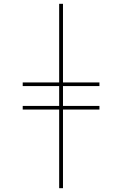

<svg xmlns="http://www.w3.org/2000/svg" viewBox="-20 -843 640 1006"><path d="M290 143V-269H99V-288H290V-392H99V-411H290V-823H310V-411H501V-392H310V-288H501V-269H310V143Z"/></svg>

Font: Iosevka Thin Extended
Style: Regular
Weight: 100
Width: 7
Monospace: yes
Designer: Belleve Invis
Foundry: Belleve Invis
Version: Version 32.5.0; ttfautohint (v1.8.4)